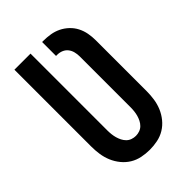

<svg xmlns="http://www.w3.org/2000/svg" viewBox="-218 -831 936 936"><g transform="rotate(-45 250.0 -363.5)"><path d="M250 8Q223 8 196 2.5Q169 -3 146 -17Q123 -31 105.5 -52.5Q88 -74 77.5 -99Q67 -124 63 -151Q59 -178 59 -205V-735H170V-205Q170 -192 171.5 -178.5Q173 -165 176.5 -152.5Q180 -140 186 -128Q192 -116 201.5 -106.5Q211 -97 224 -92.5Q237 -88 250 -88Q263 -88 276 -92.5Q289 -97 298.5 -106.5Q308 -116 314 -128Q320 -140 323.5 -152.5Q327 -165 328.5 -178.5Q330 -192 330 -205V-556Q330 -572 326 -587.5Q322 -603 312.5 -615Q303 -627 288.5 -633Q274 -639 258 -639H250V-735H258Q283 -735 307 -731Q331 -727 352.5 -716.5Q374 -706 392 -689Q410 -672 421 -650.5Q432 -629 436.5 -605Q441 -581 441 -556V-205Q441 -178 437 -151Q433 -124 422.5 -99Q412 -74 394.5 -52.5Q377 -31 354 -17Q331 -3 304 2.5Q277 8 250 8Z"/></g></svg>

Font: Iosevka Algr
Style: Bold
Weight: 700
Monospace: yes
Designer: Belleve Invis
Foundry: Belleve Invis
Version: Version 26.0.2; ttfautohint (v1.8.3)